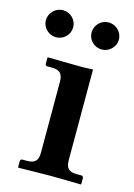

<svg xmlns="http://www.w3.org/2000/svg" viewBox="-100 -679 512 734"><g transform="rotate(15 156.0 -312.0)"><path d="M226 -434 224 -436C224 -436 201 -434 187 -434C151 -434 48 -436 48 -436L46 -434V-410C46 -405 49 -402 54 -402H73C106 -402 116 -386 116 -358V-77C116 -48 106 -33 73 -33H54C49 -33 46 -30 46 -24V-1L48 1C48 1 138 -1 173 -1C212 -1 294 1 294 1L296 -1V-24C296 -30 292 -33 288 -33H269C236 -33 226 -48 226 -77ZM3 -571C3 -542 28 -518 57 -518C87 -518 111 -542 111 -571C111 -601 87 -625 57 -625C28 -625 3 -601 3 -571ZM184 -571C184 -542 208 -518 238 -518C267 -518 292 -542 292 -571C292 -601 267 -625 238 -625C208 -625 184 -601 184 -571Z"/></g></svg>

Font: Libertinus Serif Semibold
Style: Regular
Weight: 600
Designer: Philipp H. Poll, Khaled Hosny
Foundry: Caleb Maclennan
Version: Version 7.050;RELEASE